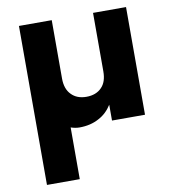

<svg xmlns="http://www.w3.org/2000/svg" viewBox="-89 -636 884 980"><g transform="rotate(-10 352.5 -146.0)"><path d="M459 -558C459 -558 459 -255 459 -255C459 -255 459 -255 459 -255C459 -219 450 -191 431 -172C412 -152 385 -142 352 -142C352 -142 352 -142 352 -142C319 -142 293 -152 274 -172C255 -191 245 -219 245 -255C245 -255 245 -558 245 -558C245 -558 75 -558 75 -558C75 -558 75 266 75 266C75 266 245 266 245 266C245 266 245 -2 245 -2C245 -2 245 -2 245 -2C260 3 275 6 290 6C290 6 290 6 290 6C328 6 362 -2 391 -18C420 -33 442 -55 459 -82C459 -82 459 0 459 0C459 0 630 0 630 0C630 0 630 -558 630 -558C630 -558 459 -558 459 -558Z"/></g></svg>

Font: Girnar Poppins
Style: Bold
Weight: 500
Designer: Ninad Kale (Devanagari), Jonny Pinhorn (Latin)
Foundry: Indian Type Foundry
Version: ""